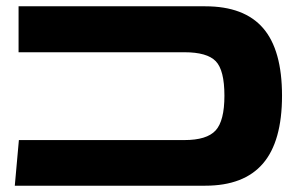

<svg xmlns="http://www.w3.org/2000/svg" viewBox="-20 -590 951 610"><path d="M27 0 40 -145H566Q637 -145 665 -175.5Q693 -206 693 -286Q693 -367 665.5 -395.5Q638 -424 566 -424H39V-570H632Q756 -570 816 -500.5Q876 -431 876 -286Q876 -141 815.5 -70.5Q755 0 632 0Z"/></svg>

Font: FiraGO ExtraBold
Style: Regular
Weight: 800
Designer: bBox Type
Foundry: bBox Type GmbH
Version: Version 1.001;PS 001.001;hotconv 1.0.88;makeotf.lib2.5.64775